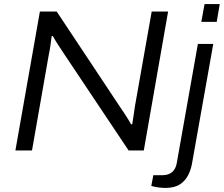

<svg xmlns="http://www.w3.org/2000/svg" viewBox="-20 -743 1105 948"><path d="M56 0 177 -686H260L576 -210Q583 -200 592.5 -185.5Q602 -171 611.5 -156Q621 -141 627 -129L633 -130Q636 -148 639.5 -172Q643 -196 646 -217L729 -686H810L690 0H615L295 -479Q283 -497 266.5 -522.5Q250 -548 241 -565L235 -564Q233 -546 229 -518.5Q225 -491 220 -468L138 0ZM974 -635 990 -723H1065L1050 -635ZM795 185Q783 185 770.5 183.5Q758 182 747 180Q736 178 727 175L737 122H782Q812 122 830 106.5Q848 91 853 61L957 -526H1033L929 59Q924 92 909.5 121Q895 150 868 167.5Q841 185 795 185Z"/></svg>

Font: Archivo SemiExpanded Light
Style: Italic
Weight: 300
Width: 6
Italic angle: -10°
Designer: Hector Gatti
Foundry: Omnibus-Type
Version: Version 2.001